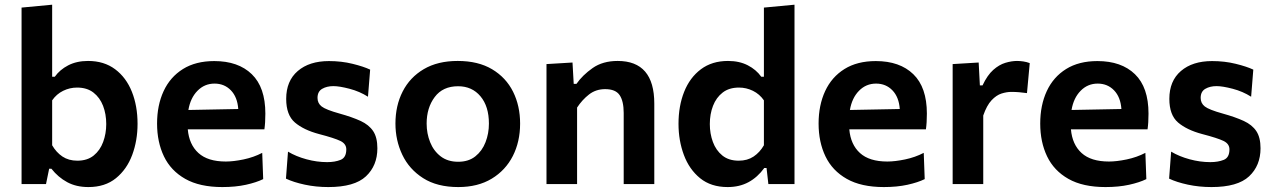

<svg xmlns="http://www.w3.org/2000/svg" viewBox="-20 -764 5288 797"><path d="M347 12.5Q296.5 12.5 259 -7.8Q221.5 -28 193.5 -63.5H184L171 0H69.5V-732.5L196.5 -744.5V-445.5H207.5Q228 -474.5 263.2 -492.8Q298.5 -511 345.5 -511Q412 -511 458 -476.5Q504 -442 527.5 -383Q551 -324 551 -250Q551 -180.5 528.8 -120.8Q506.5 -61 461.2 -24.2Q416 12.5 347 12.5ZM301 -97Q342.5 -97 369 -118.5Q395.5 -140 408.2 -174.8Q421 -209.5 421 -249Q421 -290.5 407.8 -324.8Q394.5 -359 367.8 -379.8Q341 -400.5 300 -400.5Q269.5 -400.5 242 -387Q214.5 -373.5 196.5 -347.5V-161Q213.5 -131.5 239.2 -114.2Q265 -97 301 -97Z M903 12.5Q809 12.5 749 -21.5Q689 -55.5 660.5 -115Q632 -174.5 632 -251Q632 -327 659.2 -385.8Q686.5 -444.5 739.5 -477.5Q792.5 -510.5 869.5 -510.5Q969 -510.5 1025.2 -456Q1081.5 -401.5 1081.5 -292.5Q1081.5 -254.5 1077.5 -227H759.5Q765 -164 803.8 -128.8Q842.5 -93.5 917.5 -93.5Q949 -93.5 991 -102.2Q1033 -111 1068.5 -129.5L1072.5 -20.5Q1044 -6.5 1000.8 3Q957.5 12.5 903 12.5ZM870.5 -417Q829 -417 799.8 -387.2Q770.5 -357.5 762 -307.5L969 -311.5Q965.5 -361 938.5 -389Q911.5 -417 870.5 -417Z M1343 12.5Q1291.5 12.5 1245 2.5Q1198.5 -7.5 1167 -22.5L1175.5 -134.5Q1209 -114.5 1252.2 -102.8Q1295.5 -91 1338 -91Q1370.5 -91 1394 -100.5Q1417.5 -110 1417.5 -144Q1417.5 -167 1392.8 -179Q1368 -191 1304.5 -207.5Q1240.5 -224.5 1204.2 -255.5Q1168 -286.5 1168 -353.5Q1168 -428 1216 -469.2Q1264 -510.5 1345.5 -510.5Q1397.5 -510.5 1443.2 -499.2Q1489 -488 1516.5 -475L1507.5 -362.5Q1473 -384.5 1431 -395.5Q1389 -406.5 1364 -406.5Q1336.5 -406.5 1317.2 -395.2Q1298 -384 1298 -357.5Q1298 -335.5 1315.2 -322Q1332.5 -308.5 1390 -292.5Q1442 -278 1476.8 -262Q1511.5 -246 1529 -219.8Q1546.5 -193.5 1546.5 -148.5Q1546.5 -76.5 1499 -32Q1451.5 12.5 1343 12.5Z M1882.5 12.5Q1794.5 12.5 1736.5 -24.5Q1678.5 -61.5 1650 -121.5Q1621.5 -181.5 1621.5 -251Q1621.5 -325.5 1651.5 -384.2Q1681.5 -443 1739.2 -477Q1797 -511 1880 -511Q1965 -511 2022.8 -476.5Q2080.5 -442 2109.8 -383.2Q2139 -324.5 2139 -251Q2139 -176 2108.8 -116.5Q2078.5 -57 2021 -22.2Q1963.5 12.5 1882.5 12.5ZM1882 -92.5Q1925 -92.5 1953.2 -115Q1981.5 -137.5 1995.5 -173.8Q2009.5 -210 2009.5 -251Q2009.5 -322.5 1974.5 -364.2Q1939.5 -406 1881.5 -406Q1818 -406 1784.5 -361.2Q1751 -316.5 1751 -251Q1751 -210 1765.5 -173.8Q1780 -137.5 1809.2 -115Q1838.5 -92.5 1882 -92.5Z M2248.5 0V-498L2356.5 -504.5L2361.5 -416H2373Q2398 -452 2440 -481.5Q2482 -511 2544 -511Q2696 -511 2696 -334V0H2569V-295Q2569 -344 2552.2 -369Q2535.5 -394 2492 -394Q2453.5 -394 2425 -371.8Q2396.5 -349.5 2375.5 -317.5V0Z M3000.5 12.5Q2931.5 12.5 2886.2 -24.2Q2841 -61 2818.8 -120.8Q2796.5 -180.5 2796.5 -250Q2796.5 -324 2820 -383Q2843.5 -442 2889.5 -476.5Q2935.5 -511 3002 -511Q3049 -511 3084 -493Q3119 -475 3140 -445.5H3151V-732.5L3278 -744.5V0H3169.5L3162 -66.5H3152.5Q3124.5 -28 3087 -7.8Q3049.5 12.5 3000.5 12.5ZM3046.5 -97Q3082.5 -97 3108.2 -114.2Q3134 -131.5 3151 -161V-347.5Q3133 -373.5 3105.5 -387Q3078 -400.5 3047.5 -400.5Q3006.5 -400.5 2979.8 -379.8Q2953 -359 2939.8 -324.8Q2926.5 -290.5 2926.5 -249Q2926.5 -209.5 2939.2 -174.8Q2952 -140 2978.5 -118.5Q3005 -97 3046.5 -97Z M3649 12.5Q3555 12.5 3495 -21.5Q3435 -55.5 3406.5 -115Q3378 -174.5 3378 -251Q3378 -327 3405.2 -385.8Q3432.5 -444.5 3485.5 -477.5Q3538.5 -510.5 3615.5 -510.5Q3715 -510.5 3771.2 -456Q3827.5 -401.5 3827.5 -292.5Q3827.5 -254.5 3823.5 -227H3505.5Q3511 -164 3549.8 -128.8Q3588.5 -93.5 3663.5 -93.5Q3695 -93.5 3737 -102.2Q3779 -111 3814.5 -129.5L3818.5 -20.5Q3790 -6.5 3746.8 3Q3703.5 12.5 3649 12.5ZM3616.5 -417Q3575 -417 3545.8 -387.2Q3516.5 -357.5 3508 -307.5L3715 -311.5Q3711.5 -361 3684.5 -389Q3657.5 -417 3616.5 -417Z M3934.5 0V-498L4042.5 -504.5L4047.5 -409.5H4058.5Q4078.5 -452 4103 -473.8Q4127.5 -495.5 4153.2 -503.2Q4179 -511 4201.5 -511Q4213.5 -511 4227.5 -509Q4241.5 -507 4254.5 -502L4243 -377.5Q4225 -380 4210.2 -381.2Q4195.5 -382.5 4177.5 -382.5Q4159 -382.5 4137.5 -375.8Q4116 -369 4096 -347.8Q4076 -326.5 4061.5 -284.5V0Z M4569 12.5Q4475 12.5 4415 -21.5Q4355 -55.5 4326.5 -115Q4298 -174.5 4298 -251Q4298 -327 4325.2 -385.8Q4352.5 -444.5 4405.5 -477.5Q4458.5 -510.5 4535.5 -510.5Q4635 -510.5 4691.2 -456Q4747.5 -401.5 4747.5 -292.5Q4747.5 -254.5 4743.5 -227H4425.5Q4431 -164 4469.8 -128.8Q4508.5 -93.5 4583.5 -93.5Q4615 -93.5 4657 -102.2Q4699 -111 4734.5 -129.5L4738.5 -20.5Q4710 -6.5 4666.8 3Q4623.5 12.5 4569 12.5ZM4536.5 -417Q4495 -417 4465.8 -387.2Q4436.5 -357.5 4428 -307.5L4635 -311.5Q4631.5 -361 4604.5 -389Q4577.5 -417 4536.5 -417Z M5009 12.5Q4957.5 12.5 4911 2.5Q4864.5 -7.5 4833 -22.5L4841.5 -134.5Q4875 -114.5 4918.2 -102.8Q4961.5 -91 5004 -91Q5036.5 -91 5060 -100.5Q5083.5 -110 5083.5 -144Q5083.5 -167 5058.8 -179Q5034 -191 4970.5 -207.5Q4906.5 -224.5 4870.2 -255.5Q4834 -286.5 4834 -353.5Q4834 -428 4882 -469.2Q4930 -510.5 5011.5 -510.5Q5063.5 -510.5 5109.2 -499.2Q5155 -488 5182.5 -475L5173.5 -362.5Q5139 -384.5 5097 -395.5Q5055 -406.5 5030 -406.5Q5002.5 -406.5 4983.2 -395.2Q4964 -384 4964 -357.5Q4964 -335.5 4981.2 -322Q4998.5 -308.5 5056 -292.5Q5108 -278 5142.8 -262Q5177.5 -246 5195 -219.8Q5212.5 -193.5 5212.5 -148.5Q5212.5 -76.5 5165 -32Q5117.5 12.5 5009 12.5Z"/></svg>

Font: Commissioner SemiBold
Style: Regular
Weight: 600
Designer: Kostas Bartsokas
Foundry: Kostas Bartsokas
Version: Version 1.000; ttfautohint (v1.8.3)